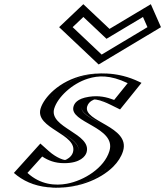

<svg xmlns="http://www.w3.org/2000/svg" viewBox="-20 -880 787 915"><path d="M177 -175C269 -85 341.9 -119 352.3 -153C376.1 -231 167.4 -261.4 198.5 -363C228.1 -460 412.5 -602 632.7 -488L539.2 -372C422.2 -434 377.9 -397 370.5 -373C351.6 -311 579 -283 541.4 -160C495.3 -9 211.9 87 68 -54ZM378.8 -840 283 -749 454.5 -587 725 -749 684.8 -840 497.6 -728ZM174.8 -153.2 89.2 -58.1C201.9 41 392.6 0.2 481.8 -89.2C503.2 -110.6 518.6 -134.4 526.4 -160C559.4 -267.8 329.1 -286.7 355.5 -373C362.9 -397.1 391.6 -421.2 435.2 -421.1C462.5 -421 493.6 -413.5 538.2 -391.5L609.9 -480.5C434.7 -563.7 290.5 -481.4 235 -404.4C224.6 -389.9 217.4 -375.8 213.5 -363C187.8 -278.9 397.6 -252 367.3 -153C358.5 -124.1 324.4 -102.3 285.9 -102.4C253.4 -102.5 216.2 -116.3 174.8 -153.2ZM375.6 -819.1 491.9 -709.4 675.3 -819.1 704.9 -752.1 460.2 -605.6 305 -752.1ZM174.8 -153.2C216.2 -116.3 253.4 -102.5 285.9 -102.4C324.4 -102.3 358.5 -124.1 367.3 -153C397.6 -252 187.8 -278.9 213.5 -363C217.4 -375.8 224.6 -389.9 235 -404.4C290.5 -481.4 434.7 -563.7 609.9 -480.5L538.2 -391.5C493.6 -413.5 462.5 -421 435.2 -421.1C391.6 -421.2 362.9 -397.1 355.5 -373C329.1 -286.7 559.4 -267.8 526.4 -160C518.6 -134.4 503.2 -110.6 481.8 -89.2C392.6 0.2 201.9 41 89.2 -58.1ZM375.6 -819.1 305 -752.1 460.2 -605.6 704.9 -752.1 675.3 -819.1 491.9 -709.4ZM176.8 -174.7 67.8 -53.8 76.9 -45.8C194.5 57.6 393.5 16.9 491.7 -80.8C516.4 -105.8 532.6 -131.1 541.4 -160C580 -286.1 350.6 -307.9 370.5 -373C374.8 -386.9 392.6 -406.2 430.5 -406.1C455.1 -406 484.3 -399.3 528.1 -377.7L539.4 -372.2L632.9 -488.2L619.9 -494.4C439.8 -579.8 284.9 -496.2 222.9 -410.1C211.3 -394.1 203.1 -378 198.5 -363C166.5 -258.5 377 -233.9 352.3 -153C346.9 -135.3 324.1 -117.3 290.5 -117.4C262.3 -117.5 227.4 -129.6 187.2 -165.5ZM378.8 -840 497.6 -728 684.8 -840 725 -749 454.5 -587 283 -749ZM181.2 -134.1C210.2 -115.1 241.3 -102.5 285.8 -102.4C363.4 -102.3 387.1 -136.2 392.3 -153C420 -243.7 210.4 -271 238.5 -363C254.7 -415.9 322.5 -481.7 400 -505.4C447.2 -519.9 503.7 -524.3 588.5 -483.7L524.1 -403.8C487.7 -417.4 451.7 -426 404.1 -418.8C345.5 -410 334.3 -385.4 330.5 -373C306.6 -294.8 536.7 -275.3 501.4 -160C476.8 -79.4 380.7 -19.7 299 -4.5C244.2 5.7 173.1 1.1 110.8 -56ZM377.3 -799.1 487.5 -695.1 661.3 -799.1 682.7 -750.6 464.5 -619.9 326.2 -750.6ZM172.3 -195.9 46.2 -55.9C87.9 -19.2 140.4 5.5 209 12.5C341.3 26 459.5 -25.5 519.4 -85.5C542.1 -108.2 558.2 -133.2 566.4 -160C602.6 -278.3 373.2 -300 395.5 -373C403.4 -398.8 430.2 -406.1 430.2 -406.1C437.2 -406 461.5 -403.1 505.1 -381.6L552.2 -358.4L654.3 -485.1L642.6 -490.6C594.7 -513.4 545.4 -526.4 492.3 -529.6C332.7 -539.1 235.9 -461.8 196.2 -406.7C185.3 -391.5 177.6 -376.6 173.5 -363C144 -266.7 354.4 -241.8 327.3 -153C320.5 -130.9 295.7 -118.5 290.2 -117.4C284.7 -117.7 251.5 -125.3 212.2 -160.3ZM377.1 -860 261.8 -750.5 450.1 -572.7 747.1 -750.5 698.8 -860 501.9 -742.3Z"/></svg>

Font: Hussar Outliner
Style: Obl
Weight: 700
Foundry: Cannot Into Space Fonts
Version: Version 0.92